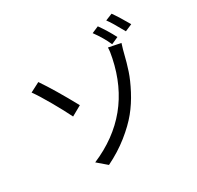

<svg xmlns="http://www.w3.org/2000/svg" viewBox="-186 -1071 1372 1337"><g transform="rotate(-30 500.0 -402.5)"><path d="M249 -13.7Q630.9 -175.8 714.8 -582Q725.6 -630.9 725.6 -662.1L823.2 -642.6Q806.6 -589.8 802.7 -571.3Q786.1 -502.9 766.6 -444.3Q747.1 -385.7 709 -313Q670.9 -240.2 622.1 -180.2Q573.2 -120.1 496.1 -58.6Q418.9 2.9 323.2 49.8ZM108.4 -656.2 185.5 -696.3Q258.8 -588.9 355.5 -412.1L275.4 -367.2Q245.1 -429.7 193.8 -519.5Q142.6 -609.4 108.4 -656.2ZM738.3 -825.2Q784.2 -760.7 819.3 -692.4L762.7 -667Q734.4 -732.4 683.6 -801.8ZM865.2 -853.5Q901.4 -802.7 947.3 -721.7L890.6 -697.3Q835.9 -796.9 809.6 -831.1Z"/></g></svg>

Font: GenYoGothic TW TTF Regular
Style: Regular
Weight: 400
Version: Version 1.300